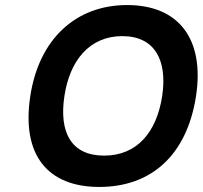

<svg xmlns="http://www.w3.org/2000/svg" viewBox="-20 -732 802 760"><path d="M100 -352C64 -118 169 8 373 8C579 8 720 -118 756 -352C790 -576 689 -712 483 -712C279 -712 134 -576 100 -352ZM235 -352C256 -492 334 -589 464 -589C594 -589 643 -492 622 -352C600 -208 522 -116 392 -116C262 -116 213 -208 235 -352Z"/></svg>

Font: Ampere
Style: SCExtIta
Weight: 400
Version: Version 1